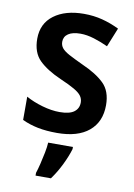

<svg xmlns="http://www.w3.org/2000/svg" viewBox="-87 -609 619 886"><g transform="rotate(10 222.5 -166.0)"><path d="M407 -155Q407 -77 355 -33.5Q303 10 206 10Q155 10 115.5 2Q76 -6 42 -22V-131Q76 -112 119.5 -99.5Q163 -87 201 -87Q247 -87 268.5 -103Q290 -119 290 -147Q290 -164 280.5 -177.5Q271 -191 247 -205Q223 -219 179 -238Q113 -267 77 -302.5Q41 -338 41 -403Q41 -474 94 -513.5Q147 -553 234 -553Q280 -553 320.5 -542.5Q361 -532 400 -513L364 -424Q332 -439 298 -449.5Q264 -460 234 -460Q197 -460 177 -446.5Q157 -433 157 -409Q157 -392 167 -379.5Q177 -367 201 -354Q225 -341 268 -321Q334 -292 370.5 -256.5Q407 -221 407 -155ZM290 71Q280 105 260 146Q240 187 215 221H143V208Q149 190 155.5 163.5Q162 137 167.5 109Q173 81 174 61H290Z"/></g></svg>

Font: Noto Sans Hebrew SemiCondensed SemiBold
Style: Regular
Weight: 600
Width: 4
Designer: Monotype Design Team
Foundry: Monotype Imaging Inc.
Version: Version 2.004; ttfautohint (v1.8.4.7-5d5b)